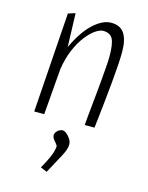

<svg xmlns="http://www.w3.org/2000/svg" viewBox="-108 -527 644 834"><g transform="rotate(15 214.5 -110.0)"><path d="M64 0 95 -449 127 -459 132 -308Q167 -383 208.5 -421Q250 -459 288 -459Q329 -459 347.5 -431Q366 -403 366 -347Q366 -323 363.5 -286Q361 -249 357 -206Q353 -163 348.5 -121.5Q344 -80 340.5 -47.5Q337 -15 335 0H291Q292 -14 295 -45Q298 -76 302 -114.5Q306 -153 309.5 -192.5Q313 -232 315.5 -265Q318 -298 318 -316Q318 -371 306.5 -393.5Q295 -416 263 -416Q249 -416 229.5 -403Q210 -390 189 -363.5Q168 -337 151 -298Q134 -259 126 -208L109 0ZM184 239 155 227Q173 195 182 174.5Q191 154 194 141.5Q197 129 197 123Q198 118 191.5 111Q185 104 178.5 95Q172 86 172 76Q173 68 178 61.5Q183 55 190.5 51Q198 47 205 47Q213 47 223.5 55.5Q234 64 241.5 76.5Q249 89 248 103Q247 122 231.5 151Q216 180 184 239Z"/></g></svg>

Font: Ancizar Sans Thin
Style: Italic
Weight: 100
Italic angle: -4°
Designer: Cesar Puertas, Viviana Monsalve, Julian Moncada, Julian Prieto, Jose Castro, Mariel Hernandez, Felipe Aragon, Sara Alarc
Version: Version 8.100